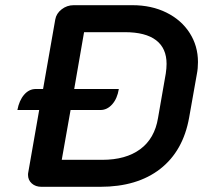

<svg xmlns="http://www.w3.org/2000/svg" viewBox="-20 -720 802 740"><path d="M743 -481Q743 -456 739 -436L709 -267Q686 -138 597.5 -69Q509 0 366 0H140Q117 0 102.5 -13Q88 -26 88 -46Q88 -52 89 -56L131 -296H47Q54 -333 73 -355Q92 -377 118 -377H146L193 -645Q197 -668 217.5 -684Q238 -700 264 -700H490Q564 -700 621.5 -671.5Q679 -643 711 -593Q743 -543 743 -481ZM622 -474Q622 -534 581.5 -565Q541 -596 461 -596H304L266 -377H438Q432 -340 412.5 -318Q393 -296 367 -296H252L218 -104H374Q465 -104 520.5 -145Q576 -186 589 -265L619 -437Q622 -457 622 -474Z"/></svg>

Font: K2D SemiBold
Style: Italic
Weight: 600
Italic angle: -10°
Designer: Katatrad Aksorn Co.,Ltd.
Foundry: Cadson Demak Co.,Ltd.
Version: Version 1.000; ttfautohint (v1.6)